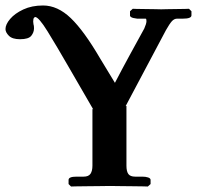

<svg xmlns="http://www.w3.org/2000/svg" viewBox="-26 -679 718 700"><path d="M226 -432Q180 -512 147.5 -564.5Q115 -617 102 -617Q101 -617 98 -614Q95 -611 95 -600Q95 -599 95.5 -596Q96 -593 96 -591Q97 -588 97.5 -584.5Q98 -581 98 -576Q98 -561 88 -548.5Q78 -536 47 -536Q19 -536 6.5 -548.5Q-6 -561 -6 -573Q-6 -590 11 -610Q28 -630 59 -644.5Q90 -659 131 -659Q184 -659 232 -613Q280 -567 339 -466L393 -377Q419 -427 446 -476.5Q473 -526 500 -575Q508 -593 508 -602Q508 -611 505 -611H474Q458 -613 453 -616Q448 -619 448 -622V-638L458 -647Q458 -647 472 -646.5Q486 -646 505.5 -646Q525 -646 541.5 -645.5Q558 -645 562 -645Q565 -645 581 -645.5Q597 -646 616 -646Q635 -646 649 -646.5Q663 -647 663 -647L672 -638V-623Q672 -611 641 -611H620Q609 -611 600.5 -601.5Q592 -592 579 -569L432 -292L435 -293V-75Q435 -54 442 -44.5Q449 -35 467 -35H493Q505 -35 514 -32Q523 -29 523 -23V-8L513 1Q513 1 497 0.5Q481 0 458 0Q435 0 412 -0.5Q389 -1 375 -1Q362 -1 338.5 -0.5Q315 0 290.5 0Q266 0 249.5 0.5Q233 1 233 1L224 -8V-23Q224 -35 253 -35H279Q297 -35 304 -45.5Q311 -56 311 -75V-282L314 -280Z"/></svg>

Font: Libertinus Serif SemiBold
Style: Regular
Weight: 600
Designer: Philipp H. Poll, Khaled Hosny
Foundry: Caleb Maclennan
Version: Version 7.051;RELEASE